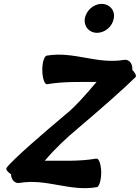

<svg xmlns="http://www.w3.org/2000/svg" viewBox="-20 -895 724 994"><path d="M569 -800C573 -820 568 -839 556 -853C544 -867 526 -875 506 -875C487 -875 466 -867 450 -853C434 -839 423 -820 419 -800C416 -780 421 -761 433 -747C445 -733 462 -725 482 -725C502 -725 523 -733 539 -747C555 -761 566 -780 569 -800ZM81 52C222 28 340 98 481 74C494 72 504 37 504 -4C503 -45 492 -76 479 -74C387 -58 300 -64 212 -63C263 -124 322 -179 384 -231C486 -317 628 -442 682 -496C687 -503 680 -518 665 -533C665 -535 665 -538 665 -541C665 -569 646 -589 622 -585C481 -561 363 -631 222 -607C209 -605 198 -570 199 -529C200 -488 211 -457 224 -459C312 -474 395 -470 480 -471C423 -403 365 -338 319 -302C213 -213 45 -69 14 -26C9 -17 19 -5 37 7C38 36 57 56 81 52Z"/></svg>

Font: Nupuram Black Oblique
Style: Regular
Weight: 900
Designer: Santhosh Thottingal (santhosh.thottingal@gmail.com)
Foundry: SMC
Version: Version 1.000